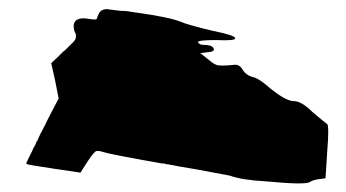

<svg xmlns="http://www.w3.org/2000/svg" viewBox="-20 -411 774 430"><path d="M575.2 -4.9Q667 3.9 674.8 -3.9Q680.7 -7.8 694.3 -9.8L709 -11.7L712.9 -72.3Q717.8 -132.8 711.9 -133.8Q705.1 -138.7 679.7 -160.2Q655.3 -184.6 637.7 -184.6Q618.2 -184.6 576.2 -220.7Q558.6 -235.4 546.9 -238.3Q531.2 -242.2 523.4 -254.9Q518.6 -263.7 510.7 -265.6Q509.8 -266.6 490.2 -264.6Q475.6 -263.7 468.8 -264.6Q460.9 -265.6 448.2 -276.4L428.7 -292L443.4 -293.9Q459 -294.9 459 -299.8Q459 -310.5 434.6 -310.5Q427.7 -310.5 422.9 -316.4Q422.9 -321.3 463.9 -321.3Q506.8 -319.3 506.8 -325.2Q506.8 -332 457 -341.8Q399.4 -355.5 384.8 -362.3Q357.4 -373 285.2 -382.8Q280.3 -383.8 266.6 -385.7Q261.7 -386.7 250 -386.7Q234.4 -388.7 226.6 -389.6L219.7 -390.6Q209 -390.6 203.1 -383.8Q197.3 -373 197.3 -370.1Q197.3 -365.2 176.8 -369.1Q157.2 -372.1 149.4 -364.3Q141.6 -356.4 147.5 -338.9Q151.4 -335 149.4 -324.2Q147.5 -319.3 137.7 -310.5L124 -296.9Q123 -296.9 122.1 -295.9Q121.1 -294.9 120.1 -293.9L115.2 -289.1L109.4 -283.2L94.7 -269.5L103.5 -230.5L111.3 -190.4L87.9 -145.5Q80.1 -128.9 73.2 -116.2Q70.3 -111.3 67.4 -104.5Q66.4 -103.5 66.4 -102.5Q66.4 -100.6 65.4 -100.6V-99.6Q64.5 -98.6 64.5 -97.7Q64.5 -96.7 63.5 -95.7L62.5 -94.7Q61.5 -93.8 61.5 -92.8Q60.5 -91.8 60.5 -89.8L58.6 -85.9L57.6 -84Q54.7 -80.1 51.8 -72.3L46.9 -62.5Q44.9 -58.6 43.9 -56.6Q38.1 -44.9 39.1 -43.9Q41 -42 100.6 -33.2L160.2 -24.4L168.9 -38.1Q187.5 -67.4 193.4 -71.3Q197.3 -75.2 211.9 -70.3Q226.6 -65.4 342.8 -44.9H345.7Q348.6 -44.9 350.6 -43.9Q352.5 -43 354.5 -43H357.4Q358.4 -42 362.3 -42Q364.3 -41 367.2 -41Q376 -39.1 381.8 -38.1Q398.4 -35.2 417 -32.2Q483.4 -19.5 495.1 -17.6Q521.5 -7.8 575.2 -4.9Z"/></svg>

Font: My Font
Style: x-wing-ships
Weight: 500
Version: Version 0.001